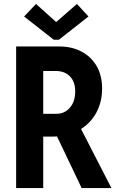

<svg xmlns="http://www.w3.org/2000/svg" viewBox="-20 -956 617 976"><path d="M159.2 -261.7V-377.4H265.6Q308.6 -377.4 335.4 -408.7Q362.3 -439.9 362.3 -491.7Q362.3 -539.6 335.9 -567.4Q309.6 -595.2 262.2 -595.2H159.2V-719.7H282.7Q344.2 -719.7 393.3 -694.3Q442.4 -668.9 470.7 -621.1Q499 -573.2 499 -505.4Q499 -436 468.3 -380.9Q437.5 -325.7 380.9 -293.7Q324.2 -261.7 246.6 -261.7ZM62 0V-719.7H199.7V0ZM395 0 260.7 -281.7 359.4 -363.8 546.4 0ZM163.1 -936 264.6 -844.7H266.6L371.1 -936L429.7 -872.1L279.3 -753.9H253.4L102.5 -872.1Z"/></svg>

Font: Reddit Sans Condensed
Style: Bold
Weight: 700
Designer: Stephen Hutchings
Foundry: Reddit
Version: Version 1.014